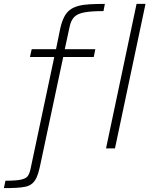

<svg xmlns="http://www.w3.org/2000/svg" viewBox="-86 -763 778 987"><path d="M-66 204 -58 166Q-4 166 21.5 160.5Q47 155 56 143Q65 131 70 110L193 -470H68L77 -510H202L224 -618Q232 -652 243.5 -675Q255 -698 272.5 -711.5Q290 -725 315 -732Q340 -739 374.5 -741Q409 -743 453 -743L446 -706Q384 -706 348.5 -699.5Q313 -693 296 -676Q279 -659 272 -626L247 -510H404L396 -470H239L118 99Q111 130 102 149.5Q93 169 79.5 180.5Q66 192 46 196.5Q26 201 -2 202.5Q-30 204 -66 204ZM459 0 616 -743H662L505 0Z"/></svg>

Font: Saira Expanded ExtraLight
Style: Italic
Weight: 250
Width: 7
Italic angle: -12°
Designer: Hector Gatti with collaboration of the Omnibus-Type team
Foundry: Omnibus-Type
Version: Version 1.101